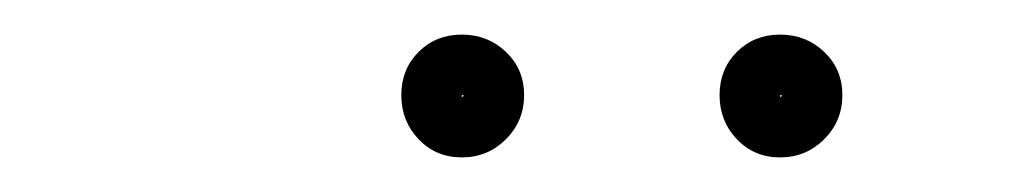

<svg xmlns="http://www.w3.org/2000/svg" viewBox="-20 -596 594 111"><path d="M432 -541Q432 -541 431 -541Q431 -541 431 -541Q431 -540 431 -540Q432 -540 432 -541ZM396 -541Q396 -556 406 -566Q416 -576 431 -576Q446 -576 456.5 -566Q467 -556 467 -541Q467 -526 456.5 -515.5Q446 -505 431 -505Q416 -505 406 -515.5Q396 -526 396 -541ZM248 -541Q248 -541 247 -541Q247 -541 247 -541Q247 -540 247 -540Q248 -540 248 -541ZM212 -541Q212 -556 222 -566Q232 -576 247 -576Q262 -576 272.5 -566Q283 -556 283 -541Q283 -526 272.5 -515.5Q262 -505 247 -505Q232 -505 222 -515.5Q212 -526 212 -541Z"/></svg>

Font: FRB American Cursive
Style: Italic
Weight: 400
Italic angle: -25°
Version: Version 2.0;Modular Font Editor K font №1